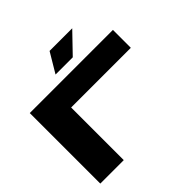

<svg xmlns="http://www.w3.org/2000/svg" viewBox="-171 -839 1001 1001"><g transform="rotate(-45 330.0 -338.0)"><path d="M23 0V-520H636V-388H196V0ZM325 -676H492L387 -567H260Z"/></g></svg>

Font: Non Bureau Extended
Style: Bold
Weight: 700
Width: 7
Designer: Jona Saucedo
Foundry: Non Foundry
Version: Version 1.000; ttfautohint (v1.8.4)